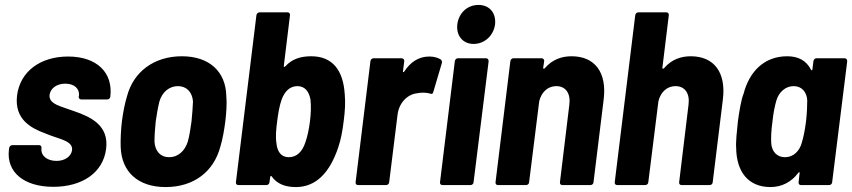

<svg xmlns="http://www.w3.org/2000/svg" viewBox="-20 -750 3454 778"><path d="M196 7C313 7 398 -50 410 -147C422 -242 348 -276 282 -299C229 -319 176 -327 181 -366C184 -391 209 -411 244 -411C282 -411 303 -390 300 -362L299 -359C298 -352 303 -347 309 -347H414C421 -347 426 -351 427 -358C439 -456 372 -521 256 -521C144 -521 61 -461 49 -362C38 -267 105 -231 162 -210C217 -186 276 -181 272 -142C269 -117 244 -98 209 -98C171 -98 145 -119 148 -148V-150C149 -157 145 -162 138 -162H31C24 -162 18 -157 17 -150L16 -142C6 -54 75 7 196 7Z M651 8C765 8 846 -54 873 -156C882 -185 889 -226 893 -258C897 -291 900 -333 897 -361C895 -459 829 -522 717 -522C604 -522 521 -459 495 -361C486 -333 478 -291 474 -258C470 -226 468 -184 469 -155C472 -54 539 8 651 8ZM666 -113C630 -113 608 -138 606 -176C606 -200 608 -229 611 -258C615 -287 620 -315 626 -339C637 -377 666 -401 701 -401C736 -401 759 -377 762 -339C761 -315 759 -287 756 -258C752 -230 748 -201 741 -176C729 -138 701 -113 666 -113Z M1377 -367C1371 -466 1327 -522 1241 -522C1200 -522 1164 -512 1136 -481C1132 -477 1130 -479 1130 -483L1155 -688C1156 -695 1152 -700 1145 -700H1032C1025 -700 1020 -695 1019 -688L936 -12C935 -5 939 0 946 0H1059C1066 0 1072 -5 1072 -12L1075 -33C1076 -37 1079 -39 1081 -35C1103 -4 1137 8 1179 8C1261 8 1316 -51 1350 -151C1362 -186 1368 -221 1373 -262C1378 -302 1380 -333 1377 -367ZM1217 -172C1205 -136 1183 -113 1150 -113C1119 -113 1103 -136 1100 -171C1096 -196 1099 -226 1103 -258C1107 -290 1112 -320 1121 -346C1133 -379 1154 -401 1185 -401C1215 -401 1232 -380 1238 -347C1241 -321 1240 -291 1236 -258C1232 -227 1226 -197 1217 -172Z M1720 -521C1675 -521 1642 -497 1618 -460C1615 -456 1612 -457 1613 -462L1618 -502C1619 -509 1614 -514 1607 -514H1494C1487 -514 1482 -509 1481 -502L1421 -12C1420 -5 1424 0 1431 0H1544C1551 0 1557 -5 1557 -12L1591 -286C1597 -333 1630 -367 1669 -372C1688 -376 1709 -375 1722 -371C1729 -368 1734 -369 1736 -378L1770 -493C1772 -499 1771 -505 1766 -509C1756 -515 1741 -521 1720 -521Z M1899 -572C1944 -572 1980 -606 1986 -651C1991 -698 1963 -730 1919 -730C1874 -730 1839 -698 1833 -651C1828 -606 1855 -572 1899 -572ZM1773 0H1886C1893 0 1899 -5 1899 -12L1960 -502C1960 -509 1956 -514 1949 -514H1836C1829 -514 1824 -509 1823 -502L1763 -12C1762 -5 1766 0 1773 0Z M2296 -522C2256 -522 2218 -509 2188 -474C2184 -470 2181 -471 2181 -475L2185 -502C2186 -509 2181 -514 2174 -514H2061C2054 -514 2049 -509 2048 -502L1988 -12C1987 -5 1991 0 1998 0H2111C2118 0 2124 -5 2124 -12L2165 -340C2174 -377 2200 -401 2234 -401C2272 -401 2293 -372 2287 -326L2249 -12C2248 -5 2252 0 2259 0H2372C2379 0 2385 -5 2385 -12L2426 -346C2440 -456 2391 -522 2296 -522Z M2779 -522C2739 -522 2701 -509 2671 -474C2667 -470 2664 -471 2664 -475L2690 -688C2691 -695 2687 -700 2680 -700H2567C2560 -700 2555 -695 2554 -688L2471 -12C2470 -5 2474 0 2481 0H2594C2601 0 2607 -5 2607 -12L2648 -340C2657 -377 2683 -401 2717 -401C2755 -401 2776 -372 2770 -326L2732 -12C2731 -5 2735 0 2742 0H2855C2862 0 2868 -5 2868 -12L2909 -346C2923 -456 2874 -522 2779 -522Z M3276 -502 3272 -469C3271 -464 3268 -464 3266 -468C3247 -505 3214 -522 3170 -522C3078 -522 3017 -462 2993 -370C2983 -346 2975 -295 2970 -258C2966 -222 2961 -173 2963 -151C2964 -54 3012 8 3102 8C3146 8 3186 -11 3215 -50C3218 -54 3221 -53 3220 -48L3216 -12C3215 -5 3219 0 3226 0H3339C3346 0 3352 -5 3352 -12L3413 -502C3413 -509 3409 -514 3402 -514H3289C3282 -514 3277 -509 3276 -502ZM3229 -172C3220 -138 3195 -113 3161 -113C3127 -113 3107 -137 3105 -171C3104 -195 3105 -220 3110 -257C3114 -294 3119 -319 3126 -343C3136 -377 3163 -401 3196 -401C3229 -401 3249 -377 3251 -344C3251 -319 3250 -294 3246 -257C3241 -220 3236 -195 3229 -172Z"/></svg>

Font: Barlow Semi Condensed
Style: Bold Italic
Weight: 700
Width: 4
Italic angle: -7°
Designer: Jeremy Tribby
Foundry: Tribby Type
Version: Version 1.422;hotconv 1.0.109;makeotfexe 2.5.65596